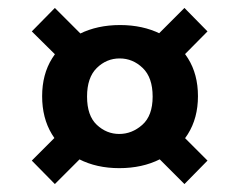

<svg xmlns="http://www.w3.org/2000/svg" viewBox="-20 -620 602 483"><path d="M280 -197Q223 -197 179 -219.5Q135 -242 110.5 -282.5Q86 -323 86 -378Q86 -433 111 -473Q136 -513 180.5 -535Q225 -557 282 -557Q339 -557 383.5 -535Q428 -513 453 -473Q478 -433 478 -378Q478 -323 452.5 -282.5Q427 -242 382.5 -219.5Q338 -197 280 -197ZM118 -157 60 -216 153 -309 222 -261ZM444 -157 352 -249 413 -305 502 -216ZM280 -283Q312 -283 338 -306Q364 -329 364 -377Q364 -425 339 -449Q314 -473 281 -473Q248 -473 223.5 -449Q199 -425 199 -377Q199 -329 223.5 -306Q248 -283 280 -283ZM151 -451 60 -541 118 -600 216 -502ZM404 -442 346 -502 444 -600 502 -541Z"/></svg>

Font: Parkinsans Light SemiBold
Style: Regular
Weight: 600
Version: Version 1.000